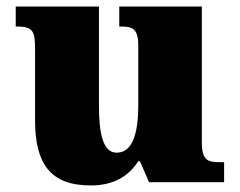

<svg xmlns="http://www.w3.org/2000/svg" viewBox="-20 -556 731 586"><path d="M257 10C328 10 373 -19 402 -64H407L435 0H664V-61H652C617 -61 596 -64 596 -121V-536H344V-475H348C382 -475 402 -471 402 -417V-235C402 -145 383 -90 336 -90C294 -90 282 -149 282 -234V-536H28V-475H32C83 -475 87 -459 87 -402V-189C87 -56 134 10 257 10Z"/></svg>

Font: Noto Serif Malayalam Black
Style: Regular
Weight: 900
Designer: Indian type Foundry, Jelle Bosma, Monotype Design Team
Foundry: Monotype Imaging Inc.
Version: Version 2.104